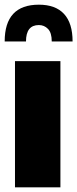

<svg xmlns="http://www.w3.org/2000/svg" viewBox="-20 -800 330 820"><path d="M44 -539H238V0H44ZM290 -623H201Q201 -660 185 -676.5Q169 -693 146 -693Q91 -693 91 -623H0Q0 -780 146 -780Q217 -780 253.5 -740.5Q290 -701 290 -623Z"/></svg>

Font: Exo Black
Style: Regular
Weight: 900
Designer: Natanael Gama
Foundry: Natanael Gama
Version: Version 1.500; ttfautohint (v1.6)